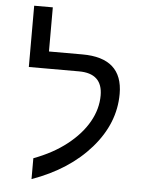

<svg xmlns="http://www.w3.org/2000/svg" viewBox="-57 -859 714 927"><g transform="rotate(5 300.0 -395.5)"><path d="M130.9 -79.1Q224.1 -113.8 291 -166.5Q357.9 -219.2 393.1 -281.5Q428.2 -343.8 428.2 -409.2Q428.2 -516.1 314 -516.1H70.8V-813H161.1V-599.1H323.2Q519 -599.1 519 -424.8Q519 -282.2 414.1 -161.9Q309.1 -41.5 130.9 22Z"/></g></svg>

Font: Courier New
Style: Regular
Weight: 400
Designer: Steve Matteson
Foundry: Ascender Corporation
Version: Version 2.00.3